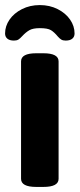

<svg xmlns="http://www.w3.org/2000/svg" viewBox="-24 -735 314 757"><path d="M59 -30V-493Q59 -525 119 -525H147Q207 -525 207 -493V-30Q207 2 147 2H119Q59 2 59 -30ZM270 -603Q270 -590 261 -582.5Q252 -575 235 -575Q224 -575 217.5 -579Q211 -583 204 -591Q190 -608 177 -616Q164 -624 133 -624Q106 -624 92 -616Q78 -608 64 -593Q55 -583 48.5 -579Q42 -575 31 -575Q14 -575 5 -582.5Q-4 -590 -4 -603Q-4 -632 13.5 -657.5Q31 -683 62.5 -699Q94 -715 133 -715Q172 -715 203.5 -699Q235 -683 252.5 -657.5Q270 -632 270 -603Z"/></svg>

Font: Asap-Bold
Style: Bold
Weight: 700
Designer: Pablo Cosgaya
Foundry: Omnibus-Type
Version: Version 2.000; ttfautohint (v1.8)